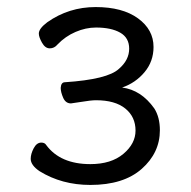

<svg xmlns="http://www.w3.org/2000/svg" viewBox="-20 -506 540 544"><path d="M236 18Q155 18 92 -21Q67 -38 67 -56Q67 -70 75.5 -86Q84 -102 97 -102Q107 -102 111 -95Q151 -41 236 -41Q295 -41 329.5 -70Q364 -99 364 -136Q364 -175 335 -198.5Q306 -222 252 -222Q238 -222 208 -217L181 -213Q166 -213 159 -229Q152 -245 152 -257Q153 -273 164 -273Q285 -281 317 -311Q346 -336 346 -368Q346 -399 320.5 -413.5Q295 -428 252 -428Q223 -428 194 -415.5Q165 -403 143 -380Q134 -369 121 -369Q108 -369 99 -385Q90 -401 90 -411Q90 -425 114 -443Q175 -486 251 -486Q327 -486 371 -454Q415 -422 415 -373Q415 -332 389.5 -301.5Q364 -271 326 -258Q380 -251 417 -199Q433 -174 433 -137Q433 -73 381.5 -27.5Q330 18 236 18Z"/></svg>

Font: LXGW WenKai Mono TC
Style: Regular
Weight: 400
Designer: LXGW / Fontworks Inc.
Foundry: LXGW / Fontworks Inc.
Version: Version 1.330